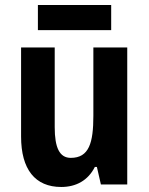

<svg xmlns="http://www.w3.org/2000/svg" viewBox="-20 -735 593 765"><path d="M423 -715H131V-615H423ZM487 -546H352V-274C352 -166 335 -106 262 -106C217 -106 198 -147 198 -228V-546H64V-191C64 -60 120 10 224 10C283 10 331 -16 358 -70H366L382 0H487Z"/></svg>

Font: Noto Sans Gujarati UI Condensed
Style: Bold
Weight: 700
Width: 3
Designer: Jelle Bosma - Monotype Design Team, Universal Thirst
Foundry: Monotype Imaging Inc.
Version: Version 2.106